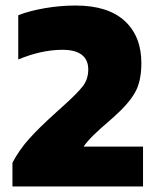

<svg xmlns="http://www.w3.org/2000/svg" viewBox="-20 -674 562 694"><path d="M25 -86Q50 -133 86 -173Q122 -213 182 -267L202 -285Q260 -337 279.5 -362.5Q299 -388 299 -423Q299 -458 275.5 -476Q252 -494 206 -494Q130 -494 46 -459V-619Q87 -635 142.5 -644.5Q198 -654 253 -654Q370 -654 430.5 -598.5Q491 -543 491 -446Q491 -381 468.5 -340.5Q446 -300 391 -251L374 -236Q340 -207 318 -185.5Q296 -164 282 -144H497V0H25Z"/></svg>

Font: Kanit Bold
Style: Regular
Weight: 700
Designer: Katatrad Team
Foundry: CadsonDemak
Version: Version 1.000